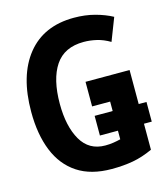

<svg xmlns="http://www.w3.org/2000/svg" viewBox="-110 -810 783 905"><g transform="rotate(-15 281.5 -357.5)"><path d="M324 10Q223 10 157 -33.5Q91 -77 58.5 -157.5Q26 -238 26 -348Q26 -525 106.5 -625Q187 -725 335 -725Q389 -725 436 -712.5Q483 -700 520 -680L477 -569Q445 -588 413 -595.5Q381 -603 350 -603Q255 -603 210.5 -536.5Q166 -470 166 -350Q166 -240 205 -172.5Q244 -105 323 -105Q344 -105 363 -108Q382 -111 398 -115V-157H310V-253H398V-299H310V-419H525V-253H563V-157H525V-30Q475 -7 428 1.5Q381 10 324 10Z"/></g></svg>

Font: Noto Sans Mono SemiCondensed
Style: Bold
Weight: 700
Width: 4
Designer: Monotype Design Team
Foundry: Monotype Imaging Inc.
Version: Version 2.014